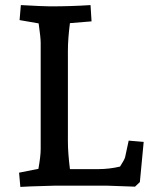

<svg xmlns="http://www.w3.org/2000/svg" viewBox="-20 -730 639 755"><path d="M55 -51 131 -66Q140 -116 140 -144V-561Q140 -582 132 -638L57 -651L62 -710Q152 -705 178 -705Q261 -705 336 -710L340 -646L255 -639Q247 -577 247 -531V-174Q247 -129 255 -65H367Q410 -65 452 -75Q469 -101 472 -112L486 -177L545 -172L530 -14L511 4Q454 2 397 0H199L100 3L60 5Z"/></svg>

Font: Andada Pro SemiBold
Style: Regular
Weight: 600
Designer: Carolina Giovagnoli
Foundry: Huerta Tipografica
Version: Version 3.005